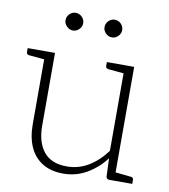

<svg xmlns="http://www.w3.org/2000/svg" viewBox="-79 -748 726 824"><g transform="rotate(10 284.5 -336.5)"><path d="M251 8Q197 8 160 -15Q123 -38 104.5 -79.5Q86 -121 86 -179V-496H127V-179Q127 -107 160 -66Q193 -25 261 -25Q312 -25 355 -51Q398 -77 432 -123V-496H472V0H451Q439 0 437 -12L434 -91Q401 -47 354 -19.5Q307 8 251 8ZM459 0 464 -37 540 -29Q545 -29 548 -26Q551 -23 551 -18V0ZM99 -496 94 -460 18 -467Q14 -468 11 -470.5Q8 -473 8 -478V-496ZM445 -496 440 -460 364 -467Q360 -468 356.5 -470.5Q353 -473 353 -478V-496ZM224 -642Q224 -627 212.5 -615.5Q201 -604 186 -604Q171 -604 159 -615.5Q147 -627 147 -642Q147 -658 158.5 -669.5Q170 -681 185 -681Q201 -681 212.5 -669.5Q224 -658 224 -642ZM394 -642Q394 -627 382.5 -615.5Q371 -604 356 -604Q340 -604 328.5 -615.5Q317 -627 317 -642Q317 -658 328.5 -669.5Q340 -681 355 -681Q371 -681 382.5 -669.5Q394 -658 394 -642Z"/></g></svg>

Font: Aleo ExtraLight
Style: Regular
Weight: 250
Designer: Alessio Laiso
Foundry: Alessio Laiso
Version: Version 2.001;gftools[0.9.29]